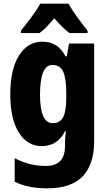

<svg xmlns="http://www.w3.org/2000/svg" viewBox="-20 -786 590 1046"><path d="M265 -432Q308 -432 324.5 -395Q341 -358 341 -278V-254Q341 -180 324 -147.5Q307 -115 267 -115Q198 -115 198 -270Q198 -432 265 -432ZM211 -559Q131 -559 83.5 -483.5Q36 -408 36 -272Q36 -138 82.5 -64Q129 10 207 10Q294 10 334 -71H339Q334 -34 334 2V11Q334 118 230 118Q183 118 143.5 108Q104 98 60 76V204Q131 240 237 240Q369 240 431 174Q493 108 493 -17V-549H356L344 -479H337Q296 -559 211 -559ZM353 -766H199Q183 -735 150 -691Q117 -647 94 -619V-606H195Q215 -620 234 -640Q253 -660 276 -686Q321 -634 358 -606H457V-619Q431 -651 401.5 -691.5Q372 -732 353 -766Z"/></svg>

Font: Noto Sans Display SemiCondensed Extra
Style: Regular
Weight: 800
Width: 4
Designer: Monotype Design Team
Foundry: Monotype Imaging Inc.
Version: Version 1.900